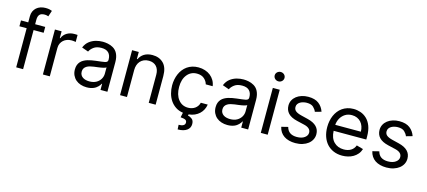

<svg xmlns="http://www.w3.org/2000/svg" viewBox="-68 -1399 5004 2250"><g transform="rotate(15 2434.5 -274.0)"><path d="M113.6 -545.5V-620.7Q113.6 -653.8 125.5 -679.9Q137.4 -706 158 -724.1Q178.6 -742.2 206.7 -751.8Q234.7 -761.4 267 -761.4Q298.3 -761.4 317.6 -756.4Q337 -751.4 346.6 -747.2L322.4 -674.7Q316.1 -676.8 304.9 -680Q293.7 -683.2 275.6 -683.2Q234 -683.2 215.7 -662.3Q197.4 -641.3 197.4 -600.9V-545.5H319.6V-474.4H197.4V0H113.6V-474.4H25.6V-545.5Z M437.5 0V-545.5H518.5V-463.1H524.1Q532.3 -485.1 547.1 -502Q561.8 -518.8 580.6 -530.4Q599.4 -541.9 621.4 -547.9Q643.5 -554 666.2 -554Q671.2 -554 677.4 -554Q683.6 -554 689.6 -553.8Q695.7 -553.6 701.2 -553.3Q706.7 -552.9 710.2 -552.6V-467.3Q708.1 -468 702.9 -468.9Q697.8 -469.8 690.9 -470.7Q683.9 -471.6 675.8 -472.3Q667.6 -473 659.1 -473Q631 -473 605.8 -464.1Q580.6 -455.3 562 -438.6Q543.3 -421.9 532.3 -398.3Q521.3 -374.6 521.3 -345.2V0Z M784.1 -154.8Q784.1 -186.1 792.8 -209.2Q801.5 -232.2 816.6 -248.9Q831.7 -265.6 852.1 -277Q872.5 -288.4 896 -295.8Q919.4 -303.3 945 -307.7Q970.5 -312.1 995.7 -315.3Q1033 -320.3 1059.7 -322.8Q1086.3 -325.3 1103.3 -329.5Q1120.4 -333.8 1128.4 -341.6Q1136.4 -349.4 1136.4 -365.1V-367.9Q1136.4 -420.5 1107.8 -449.6Q1079.2 -478.7 1021.3 -478.7Q962 -478.7 927.2 -452.4Q892.8 -426.5 879.3 -396.3L799.7 -424.7Q810.7 -450.3 824.8 -469.5Q838.8 -488.6 856.9 -502.5Q874.6 -516.3 894.4 -525.9Q914.1 -535.5 934.8 -541.4Q955.6 -547.2 976.7 -549.9Q997.9 -552.6 1018.5 -552.6Q1031.6 -552.6 1047.1 -551.1Q1062.5 -549.7 1079 -546.3Q1095.5 -543 1112.6 -536.8Q1129.6 -530.5 1145.6 -521Q1161.6 -511.4 1175.2 -497.2Q1188.9 -483 1198.9 -463.1Q1208.8 -443.2 1214.5 -417.6Q1220.2 -392 1220.2 -359.4V0H1136.4V-73.9H1132.1Q1123.6 -56.5 1103.7 -35.9Q1093.8 -25.6 1080.6 -16.7Q1067.5 -7.8 1051 -1.2Q1034.4 5.3 1014.4 9.1Q994.3 12.8 970.2 12.8Q931.5 12.8 897.4 1.6Q863.3 -9.6 838.2 -31.1Q813.2 -52.6 798.7 -83.8Q784.1 -115.1 784.1 -154.8ZM867.9 -150.6Q867.9 -126.1 878 -109.4Q888.1 -92.7 904.5 -82.2Q920.8 -71.7 941.4 -67.1Q962 -62.5 983 -62.5Q1032.7 -62.5 1067.1 -82Q1084.2 -91.6 1097.1 -104.6Q1110.1 -117.5 1118.8 -132.5Q1127.5 -147.4 1131.9 -163.9Q1136.4 -180.4 1136.4 -197.4V-274.1Q1132.8 -269.9 1123.2 -266.2Q1113.6 -262.4 1100.3 -259.4Q1087 -256.4 1071.7 -253.7Q1056.5 -251.1 1041.5 -249.1Q1026.6 -247.2 1013.5 -245.6Q1000.4 -244 991.5 -242.9Q967 -239.7 944.6 -233.8Q922.2 -228 905.2 -217.5Q888.1 -207 878 -190.9Q867.9 -174.7 867.9 -150.6Z M1373.6 -545.5H1454.5V-460.2H1461.6Q1471.2 -481.2 1485.8 -498Q1500.4 -514.9 1520.1 -527.2Q1539.8 -539.4 1564.8 -546Q1589.8 -552.6 1620.7 -552.6Q1703.8 -552.6 1754.6 -501.8Q1805.4 -451 1805.4 -346.6V0H1721.6V-340.9Q1721.6 -372.9 1713.1 -398.3Q1704.5 -423.7 1688.4 -441.2Q1672.2 -458.8 1649.1 -468Q1626.1 -477.3 1596.6 -477.3Q1563.2 -477.3 1537.3 -466.1Q1511.4 -454.9 1493.6 -435Q1475.9 -415.1 1466.6 -387.8Q1457.4 -360.4 1457.4 -328.1V0H1373.6Z M1933.2 -269.9Q1933.2 -306.8 1940.2 -342.2Q1947.1 -377.5 1960.8 -408.9Q1974.4 -440.3 1995 -466.6Q2015.6 -492.9 2042.8 -512.1Q2070 -531.2 2104 -541.9Q2138.1 -552.6 2179 -552.6Q2221.9 -552.6 2259.1 -540.3Q2296.2 -528.1 2324.6 -505.7Q2353 -483.3 2371.3 -451.9Q2389.6 -420.5 2394.9 -382.1H2311.1Q2301.1 -420.1 2268.8 -448.5Q2235.8 -477.3 2180.4 -477.3Q2107.2 -477.3 2062.1 -421.5Q2017 -365.8 2017 -272.7Q2017 -178.3 2061.4 -121.1Q2105.8 -63.9 2180.4 -63.9Q2204.9 -63.9 2226.2 -70.5Q2247.5 -77.1 2264.6 -89.3Q2281.6 -101.6 2293.5 -119.1Q2305.4 -136.7 2311.1 -159.1H2394.9Q2389.9 -125.7 2375 -96.6Q2360.1 -67.5 2336.1 -45.1Q2312.1 -22.7 2279.8 -8.3Q2247.5 6 2207.7 9.9L2204.5 25.6Q2218.4 27.7 2231.2 33.7Q2244 39.8 2255.3 49Q2278.4 67.8 2278.4 109.4Q2278.4 132.5 2268.8 151.5Q2259.2 170.5 2240.6 184.1Q2221.9 197.8 2194.1 205.4Q2166.2 213.1 2129.3 213.1L2126.4 157.7Q2143.1 157.7 2157.1 155.2Q2171.2 152.7 2181.3 147.2Q2191.4 141.7 2197.3 133.2Q2203.1 124.6 2203.1 112.2Q2203.1 99.8 2198.7 91.8Q2194.2 83.8 2185 78.8Q2175.8 73.9 2161.2 71.2Q2146.7 68.5 2126.4 66.8L2138.5 8.5Q2086.6 0.7 2048.1 -25Q2009.6 -50.8 1984 -88.6Q1958.5 -126.4 1945.8 -173.3Q1933.2 -220.2 1933.2 -269.9Z M2491.5 -154.8Q2491.5 -186.1 2500.2 -209.2Q2508.9 -232.2 2524 -248.9Q2539.1 -265.6 2559.5 -277Q2579.9 -288.4 2603.3 -295.8Q2626.8 -303.3 2652.3 -307.7Q2677.9 -312.1 2703.1 -315.3Q2740.4 -320.3 2767 -322.8Q2793.7 -325.3 2810.7 -329.5Q2827.8 -333.8 2835.8 -341.6Q2843.8 -349.4 2843.8 -365.1V-367.9Q2843.8 -420.5 2815.2 -449.6Q2786.6 -478.7 2728.7 -478.7Q2669.4 -478.7 2634.6 -452.4Q2600.1 -426.5 2586.6 -396.3L2507.1 -424.7Q2518.1 -450.3 2532.1 -469.5Q2546.2 -488.6 2564.3 -502.5Q2582 -516.3 2601.7 -525.9Q2621.4 -535.5 2642.2 -541.4Q2663 -547.2 2684.1 -549.9Q2705.3 -552.6 2725.9 -552.6Q2739 -552.6 2754.4 -551.1Q2769.9 -549.7 2786.4 -546.3Q2802.9 -543 2820 -536.8Q2837 -530.5 2853 -521Q2869 -511.4 2882.6 -497.2Q2896.3 -483 2906.2 -463.1Q2916.2 -443.2 2921.9 -417.6Q2927.6 -392 2927.6 -359.4V0H2843.8V-73.9H2839.5Q2831 -56.5 2811.1 -35.9Q2801.1 -25.6 2788 -16.7Q2774.9 -7.8 2758.3 -1.2Q2741.8 5.3 2721.8 9.1Q2701.7 12.8 2677.6 12.8Q2638.8 12.8 2604.8 1.6Q2570.7 -9.6 2545.6 -31.1Q2520.6 -52.6 2506 -83.8Q2491.5 -115.1 2491.5 -154.8ZM2575.3 -150.6Q2575.3 -126.1 2585.4 -109.4Q2595.5 -92.7 2611.9 -82.2Q2628.2 -71.7 2648.8 -67.1Q2669.4 -62.5 2690.3 -62.5Q2740.1 -62.5 2774.5 -82Q2791.5 -91.6 2804.5 -104.6Q2817.5 -117.5 2826.2 -132.5Q2834.9 -147.4 2839.3 -163.9Q2843.8 -180.4 2843.8 -197.4V-274.1Q2840.2 -269.9 2830.6 -266.2Q2821 -262.4 2807.7 -259.4Q2794.4 -256.4 2779.1 -253.7Q2763.8 -251.1 2748.9 -249.1Q2734 -247.2 2720.9 -245.6Q2707.7 -244 2698.9 -242.9Q2674.4 -239.7 2652 -233.8Q2629.6 -228 2612.6 -217.5Q2595.5 -207 2585.4 -190.9Q2575.3 -174.7 2575.3 -150.6Z M3081 0V-545.5H3164.8V0ZM3063.9 -693.2Q3063.9 -705.6 3068.7 -715.9Q3073.5 -726.2 3081.9 -733.8Q3090.2 -741.5 3101 -745.7Q3111.9 -750 3123.6 -750Q3135.7 -750 3146.5 -745.7Q3157.3 -741.5 3165.5 -733.8Q3173.7 -726.2 3178.4 -715.9Q3183.2 -705.6 3183.2 -693.2Q3183.2 -681.1 3178.4 -670.6Q3173.7 -660.2 3165.5 -652.5Q3157.3 -644.9 3146.5 -640.6Q3135.7 -636.4 3123.6 -636.4Q3111.9 -636.4 3101 -640.6Q3090.2 -644.9 3081.9 -652.5Q3073.5 -660.2 3068.7 -670.6Q3063.9 -681.1 3063.9 -693.2Z M3373.6 -150.6Q3396 -62.5 3500 -62.5Q3558.6 -62.5 3593.4 -87.7Q3627.8 -112.6 3627.8 -147.7Q3627.8 -205.3 3546.9 -224.4L3456 -245.7Q3381 -263.5 3346.1 -301Q3311.1 -338.4 3311.1 -394.9Q3311.1 -429.3 3326.2 -458.3Q3341.3 -487.2 3368.1 -508.2Q3394.9 -529.1 3431.6 -540.8Q3468.4 -552.6 3511.4 -552.6Q3592.7 -552.6 3638.8 -517Q3684.7 -481.9 3704.5 -423.3L3629.3 -402Q3617.9 -430.8 3592.3 -455.3Q3566.4 -480.1 3511.4 -480.1Q3493.3 -480.1 3472.7 -475.7Q3452.1 -471.2 3434.8 -461.6Q3417.6 -452.1 3406.2 -436.6Q3394.9 -421.2 3394.9 -399.1Q3394.9 -367.9 3417.6 -349.6Q3440.3 -331.3 3488.6 -319.6L3569.6 -299.7Q3714.5 -264.2 3714.5 -152Q3714.5 -116.8 3699 -87Q3683.6 -57.2 3655.5 -35.3Q3627.5 -13.5 3588.2 -1.1Q3549 11.4 3501.4 11.4Q3459.5 11.4 3424.7 2.1Q3389.9 -7.1 3363.3 -25Q3336.6 -43 3319.1 -69.6Q3301.5 -96.2 3294 -130.7Z M3815.3 -268.5Q3815.3 -305.4 3822.1 -340.9Q3828.8 -376.4 3842.5 -408Q3856.2 -439.6 3876.8 -466.1Q3897.4 -492.5 3924.7 -511.7Q3952.1 -530.9 3986.2 -541.7Q4020.2 -552.6 4061.1 -552.6Q4103.7 -552.6 4145.2 -538.5Q4186.8 -524.5 4220.9 -492.5Q4255 -460.6 4275.2 -408.4Q4295.5 -356.2 4295.5 -279.8V-244.3H3899.5Q3902.3 -157.7 3949.2 -110.4Q3995.7 -63.9 4069.6 -63.9Q4119 -63.9 4154.5 -85.2Q4190 -106.5 4206 -149.1L4286.9 -126.4Q4275.9 -90.9 4253.7 -64.8Q4231.5 -38.7 4202.4 -21.8Q4173.3 -5 4139 3.2Q4104.8 11.4 4069.6 11.4Q4010.7 11.4 3963.4 -8.9Q3916.2 -29.1 3883.3 -65.9Q3850.5 -102.6 3832.9 -154.1Q3815.3 -205.6 3815.3 -268.5ZM3899.5 -316.8H4210.2Q4210.2 -350.5 4200.1 -379.8Q4190 -409.1 4170.8 -430.8Q4151.6 -452.4 4123.9 -464.8Q4096.2 -477.3 4061.1 -477.3Q4013.1 -477.3 3978 -454.9Q3960.6 -443.9 3946.6 -428.8Q3932.5 -413.7 3922.6 -395.8Q3912.6 -377.8 3906.8 -357.8Q3900.9 -337.7 3899.5 -316.8Z M4478.7 -150.6Q4501.1 -62.5 4605.1 -62.5Q4663.7 -62.5 4698.5 -87.7Q4733 -112.6 4733 -147.7Q4733 -205.3 4652 -224.4L4561.1 -245.7Q4486.2 -263.5 4451.2 -301Q4416.2 -338.4 4416.2 -394.9Q4416.2 -429.3 4431.3 -458.3Q4446.4 -487.2 4473.2 -508.2Q4500 -529.1 4536.8 -540.8Q4573.5 -552.6 4616.5 -552.6Q4697.8 -552.6 4744 -517Q4789.8 -481.9 4809.7 -423.3L4734.4 -402Q4723 -430.8 4697.4 -455.3Q4671.5 -480.1 4616.5 -480.1Q4598.4 -480.1 4577.8 -475.7Q4557.2 -471.2 4540 -461.6Q4522.7 -452.1 4511.4 -436.6Q4500 -421.2 4500 -399.1Q4500 -367.9 4522.7 -349.6Q4545.5 -331.3 4593.8 -319.6L4674.7 -299.7Q4819.6 -264.2 4819.6 -152Q4819.6 -116.8 4804.2 -87Q4788.7 -57.2 4760.7 -35.3Q4732.6 -13.5 4693.4 -1.1Q4654.1 11.4 4606.5 11.4Q4564.6 11.4 4529.8 2.1Q4495 -7.1 4468.4 -25Q4441.8 -43 4424.2 -69.6Q4406.6 -96.2 4399.1 -130.7Z"/></g></svg>

Font: Inter P
Style: Regular
Weight: 400
Designer: Rasmus Andersson
Foundry: rsms
Version: Version 3.018;git-588b23468